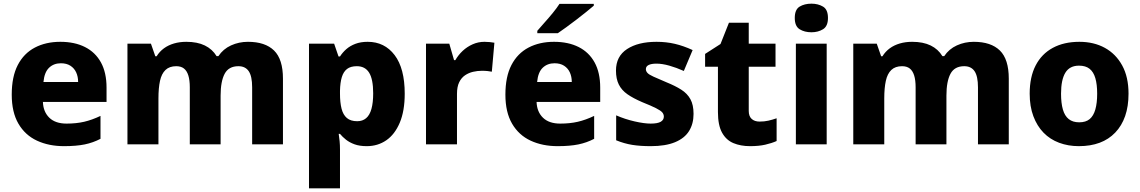

<svg xmlns="http://www.w3.org/2000/svg" viewBox="-20 -787 6218 1047"><path d="M309 -559Q387 -559 443.5 -530.5Q500 -502 530.5 -446.5Q561 -391 561 -309V-231H214Q216 -177 249 -145Q282 -113 343 -113Q396 -113 439 -123Q482 -133 528 -155V-30Q488 -9 442 0.5Q396 10 329 10Q246 10 181.5 -20Q117 -50 80.5 -112.5Q44 -175 44 -271Q44 -369 77 -432.5Q110 -496 170 -527.5Q230 -559 309 -559ZM312 -442Q273 -442 247.5 -417.5Q222 -393 217 -340H406Q406 -369 395.5 -392Q385 -415 364 -428.5Q343 -442 312 -442Z M1332 -559Q1426 -559 1474.5 -511.5Q1523 -464 1523 -358V0H1355V-311Q1355 -371 1336.5 -398.5Q1318 -426 1280 -426Q1227 -426 1205 -384.5Q1183 -343 1183 -266V0H1015V-311Q1015 -350 1007 -375.5Q999 -401 983 -413.5Q967 -426 941 -426Q904 -426 882.5 -405.5Q861 -385 852.5 -346Q844 -307 844 -250V0H675V-549H803L827 -480H834Q850 -506 874 -523.5Q898 -541 929 -550Q960 -559 996 -559Q1056 -559 1097 -539Q1138 -519 1161 -481H1171Q1197 -520 1240 -539.5Q1283 -559 1332 -559Z M1985 -559Q2077 -559 2132 -486.5Q2187 -414 2187 -276Q2187 -182 2160 -118Q2133 -54 2086.5 -22Q2040 10 1980 10Q1941 10 1913.5 0Q1886 -10 1866.5 -25.5Q1847 -41 1834 -57H1827Q1830 -38 1832 -17Q1834 4 1834 28V240H1665V-549H1802L1826 -479H1834Q1848 -501 1868.5 -519Q1889 -537 1918 -548Q1947 -559 1985 -559ZM1926 -426Q1892 -426 1872.5 -411Q1853 -396 1844 -366.5Q1835 -337 1834 -292V-277Q1834 -228 1842.5 -194.5Q1851 -161 1871.5 -143.5Q1892 -126 1928 -126Q1957 -126 1976.5 -142.5Q1996 -159 2005.5 -193Q2015 -227 2015 -278Q2015 -355 1993 -390.5Q1971 -426 1926 -426Z M2622 -559Q2635 -559 2651 -557.5Q2667 -556 2676 -554L2662 -396Q2653 -398 2639 -399.5Q2625 -401 2608 -401Q2584 -401 2560 -395.5Q2536 -390 2516 -376.5Q2496 -363 2484 -338.5Q2472 -314 2472 -275V0H2303V-549H2430L2456 -459H2463Q2479 -487 2503 -509.5Q2527 -532 2557.5 -545.5Q2588 -559 2622 -559Z M3001 -559Q3079 -559 3135.5 -530.5Q3192 -502 3222.5 -446.5Q3253 -391 3253 -309V-231H2906Q2908 -177 2941 -145Q2974 -113 3035 -113Q3088 -113 3131 -123Q3174 -133 3220 -155V-30Q3180 -9 3134 0.5Q3088 10 3021 10Q2938 10 2873.5 -20Q2809 -50 2772.5 -112.5Q2736 -175 2736 -271Q2736 -369 2769 -432.5Q2802 -496 2862 -527.5Q2922 -559 3001 -559ZM3004 -442Q2965 -442 2939.5 -417.5Q2914 -393 2909 -340H3098Q3098 -369 3087.5 -392Q3077 -415 3056 -428.5Q3035 -442 3004 -442ZM3218 -756Q3202 -742 3177 -722Q3152 -702 3123.5 -680Q3095 -658 3068 -638.5Q3041 -619 3022 -606H2910V-619Q2926 -638 2949 -663.5Q2972 -689 2994.5 -716.5Q3017 -744 3031 -766H3218Z M3762 -166Q3762 -112 3737.5 -72.5Q3713 -33 3661 -11.5Q3609 10 3529 10Q3471 10 3427.5 3Q3384 -4 3340 -22V-158Q3388 -137 3440.5 -125Q3493 -113 3528 -113Q3566 -113 3583 -123Q3600 -133 3600 -151Q3600 -164 3591.5 -174Q3583 -184 3557.5 -197Q3532 -210 3482 -230Q3433 -251 3401.5 -273Q3370 -295 3354.5 -326Q3339 -357 3339 -402Q3339 -480 3399.5 -519.5Q3460 -559 3560 -559Q3613 -559 3660 -548Q3707 -537 3757 -514L3709 -400Q3669 -418 3630 -429Q3591 -440 3560 -440Q3532 -440 3517 -432.5Q3502 -425 3502 -410Q3502 -399 3510.5 -389.5Q3519 -380 3543.5 -369Q3568 -358 3615 -338Q3662 -319 3695 -298Q3728 -277 3745 -246Q3762 -215 3762 -166Z M4122 -124Q4148 -124 4170 -129Q4192 -134 4215 -142V-18Q4188 -6 4153 2Q4118 10 4070 10Q4019 10 3979.5 -6.5Q3940 -23 3917.5 -63.5Q3895 -104 3895 -176V-423H3825V-493L3909 -547L3955 -663H4063V-549H4209V-423H4063V-182Q4063 -153 4079 -138.5Q4095 -124 4122 -124Z M4488 -549V0H4320V-549ZM4405 -767Q4441 -767 4468 -751Q4495 -735 4495 -689Q4495 -644 4468 -627.5Q4441 -611 4405 -611Q4367 -611 4340.5 -627.5Q4314 -644 4314 -689Q4314 -735 4340.5 -751Q4367 -767 4405 -767Z M5290 -559Q5384 -559 5432.5 -511.5Q5481 -464 5481 -358V0H5313V-311Q5313 -371 5294.5 -398.5Q5276 -426 5238 -426Q5185 -426 5163 -384.5Q5141 -343 5141 -266V0H4973V-311Q4973 -350 4965 -375.5Q4957 -401 4941 -413.5Q4925 -426 4899 -426Q4862 -426 4840.5 -405.5Q4819 -385 4810.5 -346Q4802 -307 4802 -250V0H4633V-549H4761L4785 -480H4792Q4808 -506 4832 -523.5Q4856 -541 4887 -550Q4918 -559 4954 -559Q5014 -559 5055 -539Q5096 -519 5119 -481H5129Q5155 -520 5198 -539.5Q5241 -559 5290 -559Z M6134 -276Q6134 -207 6115.5 -154Q6097 -101 6061.5 -64Q6026 -27 5976.5 -8.5Q5927 10 5863 10Q5805 10 5755.5 -8.5Q5706 -27 5670.5 -63.5Q5635 -100 5615 -153.5Q5595 -207 5595 -276Q5595 -367 5627.5 -430Q5660 -493 5721 -526Q5782 -559 5866 -559Q5945 -559 6005 -526Q6065 -493 6099.5 -430Q6134 -367 6134 -276ZM5766 -276Q5766 -225 5776 -190Q5786 -155 5808 -137.5Q5830 -120 5865 -120Q5901 -120 5922 -137.5Q5943 -155 5953 -190Q5963 -225 5963 -276Q5963 -327 5953 -361Q5943 -395 5921.5 -412Q5900 -429 5864 -429Q5813 -429 5789.5 -390.5Q5766 -352 5766 -276Z"/></svg>

Font: Noto Sans Armenian ExtraBold
Style: Regular
Weight: 800
Version: Version 2.007